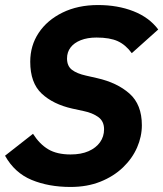

<svg xmlns="http://www.w3.org/2000/svg" viewBox="-25 -730 648 762"><path d="M255 12Q168 12 100.5 -16Q33 -44 -5 -112L106 -199Q132 -158 166.5 -137.5Q201 -117 255 -117Q297 -117 326.5 -130Q356 -143 372 -165.5Q388 -188 388 -217Q388 -249 365 -265.5Q342 -282 308 -289L262 -299Q186 -316 140.5 -358.5Q95 -401 95 -485Q95 -549 128.5 -599.5Q162 -650 223 -680Q284 -710 364 -710Q442 -710 504.5 -685.5Q567 -661 603 -613L498 -519Q474 -552 442.5 -566.5Q411 -581 358 -581Q322 -581 295.5 -570.5Q269 -560 255 -541.5Q241 -523 241 -498Q241 -468 260.5 -453Q280 -438 316 -430L360 -420Q440 -402 489 -358.5Q538 -315 538 -233Q538 -188 519 -144.5Q500 -101 463 -65.5Q426 -30 373.5 -9Q321 12 255 12Z"/></svg>

Font: IBM Plex Sans
Style: Italic
Weight: 400
Italic angle: -11.31°
Designer: Mike Abbink, Paul van der Laan, Pieter van Rosmalen
Foundry: Bold Monday
Version: Version 3.201